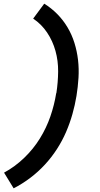

<svg xmlns="http://www.w3.org/2000/svg" viewBox="-20 -861 540 1042"><path d="M54 161 2 76Q61 44 111 -4Q161 -52 196.5 -109.5Q232 -167 253.5 -229.5Q275 -292 285 -355L286 -356Q295 -415 295.5 -473Q296 -531 281 -585Q266 -639 235.5 -684.5Q205 -730 160 -760L220 -841Q259 -817 291 -784.5Q323 -752 346.5 -712.5Q370 -673 384 -628Q398 -583 403.5 -535.5Q409 -488 406 -438.5Q403 -389 395 -340Q387 -291 373 -241.5Q359 -192 338.5 -144.5Q318 -97 289 -52Q260 -7 223.5 32.5Q187 72 144 104.5Q101 137 54 161Z"/></svg>

Font: Iosevka Curly
Style: Bold Italic
Weight: 700
Italic angle: -9°
Monospace: yes
Designer: Belleve Invis
Foundry: Belleve Invis
Version: Version 22.1.2; ttfautohint (v1.8.4)